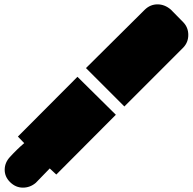

<svg xmlns="http://www.w3.org/2000/svg" viewBox="-20 -800 883 880"><path d="M702 -780Q669 -780 644 -756L374 -488L550 -312L820 -582Q843 -606 843 -640Q843 -674 820 -698L763 -756Q735 -780 702 -780ZM335 -448 62 -174 91 -144Q58 -116 27 -82Q2 -56 1.5 -23Q1 10 26.5 35Q52 60 85 60Q118 60 144 38Q177 4 208 -28L238 0L511 -274Z"/></svg>

Font: JetBrainsMono NF
Style: Regular
Weight: 400
Designer: Philipp Nurullin, Konstantin Bulenkov
Foundry: JetBrains
Version: Version 2.251; ttfautohint (v1.8.3);Nerd Fonts 2.2.2